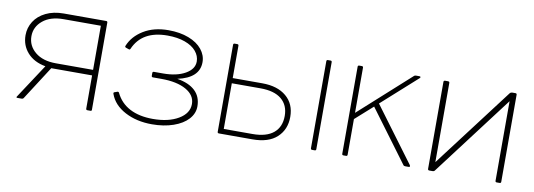

<svg xmlns="http://www.w3.org/2000/svg" viewBox="-48 -791 3041 1093"><g transform="rotate(10 1472.5 -244.0)"><path d="M504 -498V7Q504 13 496 13H479Q471 13 471 5V-187H251H235L111 6Q107 13 99 13H74Q70 13 69 11Q68 9 70 6L200 -192Q133 -204 95.5 -246Q58 -288 58 -347Q58 -390 81 -426.5Q104 -463 148 -484.5Q192 -506 251 -506H496Q504 -506 504 -498ZM92 -347Q92 -292 136 -255.5Q180 -219 256 -219H471V-474H256Q180 -474 136 -437.5Q92 -401 92 -347Z M855 -516Q922 -516 972.5 -496.5Q1023 -477 1050 -443.5Q1077 -410 1077 -370Q1077 -279 952 -252Q1020 -241 1056 -207Q1092 -173 1092 -117Q1092 -76 1062 -43Q1032 -10 977.5 9Q923 28 854 28Q765 28 698 -7.5Q631 -43 609 -104L608 -108Q608 -114 614 -115L628 -120L632 -121Q637 -121 639 -116Q666 -60 720.5 -31.5Q775 -3 854 -3Q944 -3 1001.5 -37Q1059 -71 1059 -125Q1059 -176 1006 -206Q953 -236 863 -236H814Q806 -236 806 -244V-260Q806 -268 814 -268H867Q945 -268 994.5 -296Q1044 -324 1044 -368Q1044 -400 1021.5 -427Q999 -454 956 -469.5Q913 -485 855 -485Q708 -485 660 -374Q657 -367 650 -370L633 -376Q626 -379 629 -386Q652 -443 711.5 -479.5Q771 -516 855 -516Z M1262 -498V-311H1433Q1521 -311 1572 -268Q1623 -225 1623 -150Q1623 -77 1574.5 -32Q1526 13 1433 13H1239Q1231 13 1231 5V-498Q1231 -506 1239 -506H1254Q1262 -506 1262 -498ZM1778 -506H1793Q1801 -506 1801 -498V5Q1801 13 1793 13H1778Q1770 13 1770 5V-498Q1770 -506 1778 -506ZM1591 -150Q1591 -212 1549.5 -246.5Q1508 -281 1428 -281H1262V-17H1428Q1508 -17 1549.5 -51.5Q1591 -86 1591 -150Z M1974 13H1959Q1951 13 1951 5V-498Q1951 -506 1959 -506H1974Q1982 -506 1982 -498V-237L2276 -502Q2280 -506 2286 -506H2306Q2312 -506 2313.5 -503Q2315 -500 2311 -496L2107 -313L2341 2Q2343 6 2343 8Q2343 13 2336 13H2316Q2308 13 2305 8L2083 -291L1982 -201V5Q1982 13 1974 13Z M2481 -498V-40L2830 -500Q2835 -506 2843 -506H2862Q2870 -506 2870 -498V5Q2870 13 2862 13H2845Q2837 13 2837 5V-455L2487 7Q2483 13 2474 13H2456Q2447 13 2447 5V-498Q2447 -506 2456 -506H2472Q2481 -506 2481 -498Z"/></g></svg>

Font: LINE Seed JP_TTF Thin
Style: Regular
Weight: 250
Designer: LY Corporation & Fontrix & Fontworks
Version: Version 1.008